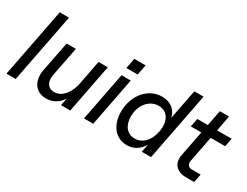

<svg xmlns="http://www.w3.org/2000/svg" viewBox="-71 -1202 2195 1709"><g transform="rotate(30 1026.0 -347.0)"><path d="M26 0H121L259 -710H164Z M440 16C508 16 565 -18 602 -76L587 0H682L779 -500H684L634 -242C610 -137 549 -70 474 -70C409 -70 377 -121 392 -199L451 -500H356L296 -194C272 -71 332 16 440 16Z M823 0H918L1015 -500H920ZM925 -577H1041L1062 -683H946Z M1270 16C1340 16 1397 -19 1433 -83L1417 0H1512L1648 -700H1553L1493 -391C1478 -467 1418 -516 1330 -516C1188 -516 1078 -386 1078 -218C1078 -78 1155 16 1270 16ZM1302 -70C1225 -70 1175 -130 1175 -225C1175 -341 1248 -430 1344 -430C1437 -430 1485 -348 1462 -233C1442 -132 1381 -70 1302 -70Z M1867 0H1955L1972 -86H1882C1847 -86 1827 -111 1834 -146L1886 -414H2035L2052 -500H1902L1933 -660H1838L1807 -500H1699L1682 -414H1790L1738 -147C1722 -61 1775 0 1867 0Z"/></g></svg>

Font: Uncut Sans Medium Italic
Style: Regular
Weight: 500
Italic angle: -11°
Designer: Kasper Nordkvist
Foundry: UNCUT.wtf
Version: Version 1.304;Glyphs 3.2 (3246)